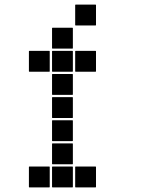

<svg xmlns="http://www.w3.org/2000/svg" viewBox="-20 -815 640 830"><path d="M307 -795H393Q395 -795 395 -793V-707Q395 -705 393 -705H307Q305 -705 305 -707V-793Q305 -795 307 -795ZM207 -695H293Q295 -695 295 -693V-607Q295 -605 293 -605H207Q205 -605 205 -607V-693Q205 -695 207 -695ZM307 -595H393Q395 -595 395 -593V-507Q395 -505 393 -505H307Q305 -505 305 -507V-593Q305 -595 307 -595ZM207 -595H293Q295 -595 295 -593V-507Q295 -505 293 -505H207Q205 -505 205 -507V-593Q205 -595 207 -595ZM107 -595H193Q195 -595 195 -593V-507Q195 -505 193 -505H107Q105 -505 105 -507V-593Q105 -595 107 -595ZM207 -495H293Q295 -495 295 -493V-407Q295 -405 293 -405H207Q205 -405 205 -407V-493Q205 -495 207 -495ZM207 -395H293Q295 -395 295 -393V-307Q295 -305 293 -305H207Q205 -305 205 -307V-393Q205 -395 207 -395ZM207 -295H293Q295 -295 295 -293V-207Q295 -205 293 -205H207Q205 -205 205 -207V-293Q205 -295 207 -295ZM207 -195H293Q295 -195 295 -193V-107Q295 -105 293 -105H207Q205 -105 205 -107V-193Q205 -195 207 -195ZM307 -95H393Q395 -95 395 -93V-7Q395 -5 393 -5H307Q305 -5 305 -7V-93Q305 -95 307 -95ZM207 -95H293Q295 -95 295 -93V-7Q295 -5 293 -5H207Q205 -5 205 -7V-93Q205 -95 207 -95ZM107 -95H193Q195 -95 195 -93V-7Q195 -5 193 -5H107Q105 -5 105 -7V-93Q105 -95 107 -95Z"/></svg>

Font: Pixel Panel Black
Style: Regular
Weight: 900
Monospace: yes
Designer: Óliver Lalan
Foundry: Óliver Lalan
Version: Version 1.000; ttfautohint (v1.8.4.7-5d5b-dirty);gftools[0.9